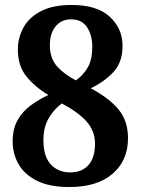

<svg xmlns="http://www.w3.org/2000/svg" viewBox="-20 -744 567 774"><path d="M259 10Q180 10 129.5 -15Q79 -40 55 -82Q31 -124 31 -173Q31 -224 50.5 -259Q70 -294 103 -318.5Q136 -343 175 -361Q120 -394 86 -436.5Q52 -479 52 -544Q52 -592 74.5 -633Q97 -674 145 -699Q193 -724 269 -724Q371 -724 422.5 -676.5Q474 -629 474 -559Q474 -494 438.5 -455Q403 -416 346 -388Q421 -348 458.5 -302Q496 -256 496 -187Q496 -97 434 -43.5Q372 10 259 10ZM286 -420Q316 -441 334 -472.5Q352 -504 352 -556Q352 -602 331 -634Q310 -666 267 -666Q227 -666 204 -637.5Q181 -609 181 -562Q181 -509 210 -476.5Q239 -444 286 -420ZM263 -49Q310 -49 336.5 -78.5Q363 -108 363 -165Q363 -215 330 -253Q297 -291 229 -327Q197 -303 176 -267Q155 -231 155 -178Q155 -113 185 -81Q215 -49 263 -49Z"/></svg>

Font: Noto Serif Sinhala SemiCondensed
Style: Bold
Weight: 700
Width: 4
Designer: Jelle Bosma - Monotype Design Team
Foundry: Monotype Imaging Inc.
Version: Version 2.007; ttfautohint (v1.8.4.7-5d5b)